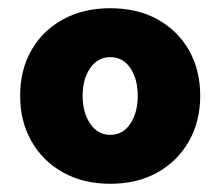

<svg xmlns="http://www.w3.org/2000/svg" viewBox="-20 -735 536 467"><path d="M248 -288Q183 -288 133.5 -315.5Q84 -343 56.5 -391.5Q29 -440 29 -502Q29 -565 56.5 -613Q84 -661 133.5 -688Q183 -715 248 -715Q314 -715 363 -688Q412 -661 439.5 -613Q467 -565 467 -502Q467 -440 439.5 -391.5Q412 -343 363 -315.5Q314 -288 248 -288ZM248 -407Q279 -407 297 -434Q315 -461 315 -502Q315 -543 297 -569.5Q279 -596 248 -596Q218 -596 199.5 -569.5Q181 -543 181 -502Q181 -461 199.5 -434Q218 -407 248 -407Z"/></svg>

Font: Wix Madefor Text ExtraBold
Style: Regular
Weight: 800
Designer: Dalton Maag Ltd
Foundry: Dalton Maag Ltd
Version: Version 3.100